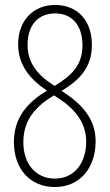

<svg xmlns="http://www.w3.org/2000/svg" viewBox="-20 -743 441 773"><path d="M202 -723C110 -723 53 -656 53 -565C53 -483 98 -426 169 -378C93 -332 36 -272 36 -171C36 -64 100 10 201 10C304 10 365 -70 365 -174C365 -268 305 -328 228 -377C298 -420 350 -469 350 -563C350 -658 294 -723 202 -723ZM202 -689C270 -689 312 -641 312 -561C312 -478 266 -438 200 -397C130 -441 91 -490 91 -563C91 -640 132 -689 202 -689ZM74 -170C74 -263 126 -316 197 -359L213 -349C297 -295 327 -236 327 -172C327 -89 281 -24 201 -24C126 -24 74 -81 74 -170Z"/></svg>

Font: Noto Sans ExtraCondensed ExtraLight
Style: Regular
Weight: 200
Width: 2
Designer: Monotype Design Team
Foundry: Monotype Imaging Inc.
Version: Version 2.013